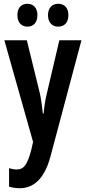

<svg xmlns="http://www.w3.org/2000/svg" viewBox="-20 -756 455 1016"><path d="M72 -676C72 -637 94 -615 125 -615C157 -615 178 -637 178 -676C178 -714 157 -736 125 -736C94 -736 72 -716 72 -676ZM234 -676C234 -637 256 -615 288 -615C321 -615 342 -637 342 -676C342 -714 321 -736 288 -736C257 -736 234 -716 234 -676ZM3 -543 155 -5 145 39C124 117 106 141 67 141C55 141 41 138 28 134V232C47 237 65 240 85 240C153 240 213 196 246 76L411 -543H294L229 -266C218 -222 214 -190 211 -155H207C203 -193 198 -230 190 -266L122 -543Z"/></svg>

Font: Noto Sans Sinhala UI ExtraCondensed SemiBold
Style: Regular
Weight: 600
Width: 2
Designer: Jelle Bosma - Monotype Design Team
Foundry: Monotype Imaging Inc.
Version: Version 2.006